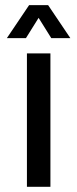

<svg xmlns="http://www.w3.org/2000/svg" viewBox="-20 -718 296 738"><path d="M173.8 -512.7V0H83.5V-512.7ZM91.8 -698.2H165L250.5 -571.3H177.2L128.4 -649.4L79.6 -571.3H6.3Z"/></svg>

Font: Sansation
Style: Regular
Weight: 400
Designer: Bernd Montag
Version: Version 1.301